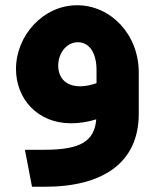

<svg xmlns="http://www.w3.org/2000/svg" viewBox="-20 -470 590 732"><path d="M274 -450C145 -450 41 -335 41 -207C41 -94 122 0 251 0C282 0 315 -5 347 -15C340 67 289 101 151 101H75L102 242H151C373 242 509 150 509 -36V-194C509 -339 402 -450 274 -450ZM202 -220C202 -268 234 -309 277 -309C321 -309 348 -268 348 -203V-153C329 -146 306 -141 286 -141C229 -141 202 -175 202 -220Z"/></svg>

Font: UULA Sans
Style: Bold
Weight: 700
Designer: Mohamed Gaber, Laura Garcia Mut
Foundry: Kief Type Foundry
Version: Version 3.006;hotconv 1.0.109;makeotfexe 2.5.65596